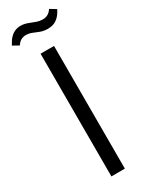

<svg xmlns="http://www.w3.org/2000/svg" viewBox="-271 -948 764 988"><g transform="rotate(-30 111.0 -453.5)"><path d="M70 0V-729H150V0ZM169 -821Q143 -821 123.5 -828.5Q104 -836 87.5 -843Q71 -850 52 -850Q36 -850 23 -843Q10 -836 -1 -819L-37 -839Q-24 -864 -10.5 -878Q3 -892 18.5 -898.5Q34 -905 52 -905Q73 -905 92.5 -897.5Q112 -890 131 -883Q150 -876 169 -876Q186 -876 199.5 -883.5Q213 -891 223 -907L259 -885Q247 -861 233 -847Q219 -833 203 -827Q187 -821 169 -821Z"/></g></svg>

Font: Mona Sans SemiCondensed
Style: Regular
Weight: 400
Width: 4
Designer: Deni Anggara
Foundry: GitHub
Version: Version 2.000